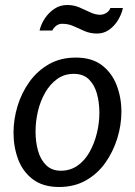

<svg xmlns="http://www.w3.org/2000/svg" viewBox="-20 -734 539 767"><path d="M216 13Q152 13 111.5 -17.5Q71 -48 52.5 -97.5Q34 -147 34 -204Q34 -257 50 -310Q66 -363 97.5 -407Q129 -451 175.5 -477.5Q222 -504 283 -504Q347 -504 387 -473.5Q427 -443 446 -393.5Q465 -344 465 -288Q465 -234 448.5 -181Q432 -128 401 -84Q370 -40 323.5 -13.5Q277 13 216 13ZM223 -52Q261 -52 290 -72.5Q319 -93 338 -127Q357 -161 367 -202Q377 -243 377 -283Q377 -325 367 -360.5Q357 -396 334.5 -417.5Q312 -439 275 -439Q237 -439 208.5 -418.5Q180 -398 160.5 -364Q141 -330 131.5 -289.5Q122 -249 122 -208Q122 -167 132 -131.5Q142 -96 164.5 -74Q187 -52 223 -52ZM471 -702Q466 -678 452 -654.5Q438 -631 416.5 -615.5Q395 -600 368 -600Q340 -600 317.5 -610Q295 -620 274 -629.5Q253 -639 228 -639Q215 -639 204.5 -631Q194 -623 189 -612H138Q144 -638 159.5 -661Q175 -684 197.5 -699Q220 -714 248 -714Q275 -714 297 -704.5Q319 -695 340 -685Q361 -675 380 -675Q393 -675 405 -682.5Q417 -690 421 -702Z"/></svg>

Font: Rosario Medium
Style: Italic
Weight: 500
Italic angle: -8.05°
Version: Version 1.201